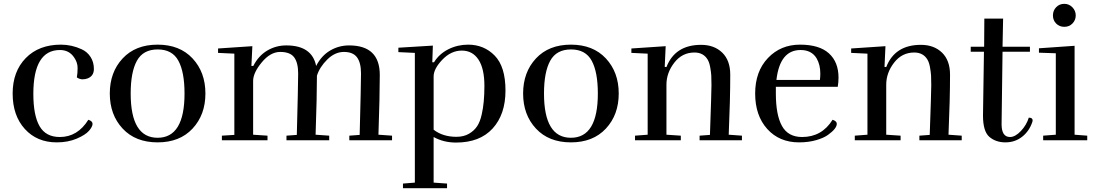

<svg xmlns="http://www.w3.org/2000/svg" viewBox="-20 -732 5718 1002"><path d="M298 -499Q354 -499 406 -475Q435 -462 452.5 -435Q470 -408 470 -372Q470 -336 438 -323Q425 -318 410.5 -318Q396 -318 381 -328Q385 -349 385 -377.5Q385 -406 367 -432Q341 -471 293 -471Q154 -471 154 -242Q154 -130 186.5 -73.5Q219 -17 292 -17Q385 -17 441 -107Q463 -100 463 -85.5Q463 -71 444.5 -49.5Q426 -28 380.5 -8.5Q335 11 276 11Q173 11 109.5 -59Q46 -129 46 -244Q46 -359 114.5 -429Q183 -499 298 -499Z M1052 -244Q1052 -133 985 -61Q918 11 802.5 11Q687 11 620 -61Q553 -133 553 -244Q553 -355 620 -427Q687 -499 802.5 -499Q918 -499 985 -427Q1052 -355 1052 -244ZM662 -244Q662 -13 802.5 -13Q943 -13 943 -244Q943 -356 911 -415Q879 -474 803 -474Q727 -474 694.5 -415Q662 -356 662 -244Z M1802 -495Q1962 -495 1962 -341Q1962 -230 1955 -29L2026 -24V0H1803V-24L1857 -28Q1864 -292 1864 -348.5Q1864 -405 1843 -433Q1822 -461 1775 -461Q1728 -461 1688 -421.5Q1648 -382 1634 -337Q1634 -229 1627 -29L1698 -24V0H1475V-24L1529 -28Q1536 -292 1536 -348.5Q1536 -405 1515 -433Q1494 -461 1442.5 -461Q1391 -461 1346 -406.5Q1301 -352 1301 -310V-29L1376 -24V0H1138V-24L1203 -28V-452L1118 -456V-479L1297 -491L1292 -388H1302Q1329 -441 1374.5 -468Q1420 -495 1474 -495Q1609 -495 1630 -387V-388Q1657 -441 1702.5 -468Q1748 -495 1802 -495Z M2243 -333V-55Q2291 -18 2362 -18Q2400 -18 2427.5 -34Q2455 -50 2470.5 -74Q2486 -98 2494 -135Q2508 -194 2508 -284Q2508 -374 2477 -421Q2446 -468 2390 -468Q2334 -468 2288.5 -420.5Q2243 -373 2243 -333ZM2423 -499Q2506 -499 2562 -441.5Q2618 -384 2618 -259.5Q2618 -135 2551 -61.5Q2484 12 2360 12Q2295 12 2243 -17V221L2313 226V250H2083V226L2145 221V-456L2059 -460V-483L2239 -494L2236 -407H2245Q2272 -451 2320 -475Q2368 -499 2423 -499Z M3209 -244Q3209 -133 3142 -61Q3075 11 2959.5 11Q2844 11 2777 -61Q2710 -133 2710 -244Q2710 -355 2777 -427Q2844 -499 2959.5 -499Q3075 -499 3142 -427Q3209 -355 3209 -244ZM2819 -244Q2819 -13 2959.5 -13Q3100 -13 3100 -244Q3100 -356 3068 -415Q3036 -474 2960 -474Q2884 -474 2851.5 -415Q2819 -356 2819 -244Z M3458 -382Q3503 -498 3639 -498Q3707 -498 3749 -457.5Q3791 -417 3791 -342Q3791 -213 3783 -29L3852 -24V0H3631V-24L3685 -28Q3693 -254 3693 -287Q3693 -320 3692 -337.5Q3691 -355 3686.5 -380.5Q3682 -406 3673 -421Q3651 -458 3604 -458Q3540 -458 3499 -405Q3458 -352 3458 -290V-29L3533 -24V0H3294V-24L3360 -29V-452L3275 -456V-479L3454 -491L3449 -383Z M4356 -327Q4356 -303 4352 -279H4029V-244Q4029 -132 4061 -74.5Q4093 -17 4166 -17Q4269 -17 4325 -107Q4347 -100 4347 -86Q4347 -61 4301 -28Q4279 -12 4239 -0.5Q4199 11 4150 11Q4047 11 3984 -59Q3921 -129 3921 -244Q3921 -359 3987.5 -429Q4054 -499 4155 -499Q4256 -499 4306 -453.5Q4356 -408 4356 -327ZM4261 -348Q4261 -394 4242 -427Q4216 -471 4158 -471Q4050 -471 4032 -315H4259Q4261 -332 4261 -348Z M4605 -382Q4650 -498 4786 -498Q4854 -498 4896 -457.5Q4938 -417 4938 -342Q4938 -213 4930 -29L4999 -24V0H4778V-24L4832 -28Q4840 -254 4840 -287Q4840 -320 4839 -337.5Q4838 -355 4833.5 -380.5Q4829 -406 4820 -421Q4798 -458 4751 -458Q4687 -458 4646 -405Q4605 -352 4605 -290V-29L4680 -24V0H4441V-24L4507 -29V-452L4422 -456V-479L4601 -491L4596 -383Z M5369 -104Q5369 -101 5368 -97Q5352 -48 5314.5 -18.5Q5277 11 5227 11Q5177 11 5143.5 -17.5Q5110 -46 5110 -129Q5110 -152 5115 -462H5046V-488H5116L5117 -635H5215L5212 -488H5355V-462H5212Q5207 -139 5207 -84Q5207 -17 5251 -17Q5278 -17 5307.5 -48Q5337 -79 5349 -118Q5369 -118 5369 -104Z M5594 -651.5Q5594 -627 5577 -609.5Q5560 -592 5534.5 -592Q5509 -592 5492 -609Q5475 -626 5475 -651.5Q5475 -677 5492 -694.5Q5509 -712 5534 -712Q5559 -712 5576.5 -694Q5594 -676 5594 -651.5ZM5424 0V-24L5490 -29V-454L5402 -457V-480L5588 -493V-29L5654 -24V0Z"/></svg>

Font: Rufina
Style: Regular
Weight: 400
Designer: Martin Sommaruga
Foundry: Martin Sommaruga
Version: Version 1.001